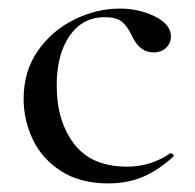

<svg xmlns="http://www.w3.org/2000/svg" viewBox="-20 -415 455 447"><path d="M35 -185Q35 -249 68 -296.5Q101 -344 153 -369.5Q205 -395 259 -395Q304 -395 341 -376.5Q378 -358 378 -330Q378 -315 367 -304Q356 -293 337 -293Q305 -293 287 -332Q276 -355 263 -365Q250 -375 224 -375Q172 -375 142 -331.5Q112 -288 112 -216Q112 -133 152.5 -80Q193 -27 276 -27Q331 -27 376 -58H378Q381 -58 383.5 -55Q386 -52 383 -50Q348 -18 312 -3Q276 12 232 12Q167 12 122.5 -16.5Q78 -45 56.5 -90Q35 -135 35 -185Z"/></svg>

Font: Cormorant Garamond Medium
Style: Regular
Weight: 500
Designer: Christian Thalmann (Catharsis Fonts)
Foundry: Catharsis Fonts
Version: Version 4.000